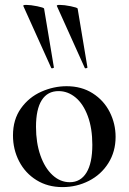

<svg xmlns="http://www.w3.org/2000/svg" viewBox="-20 -751 526 784"><path d="M33 -198Q33 -263 65.5 -308.5Q98 -354 148.5 -376.5Q199 -399 252 -399Q313 -399 358.5 -370Q404 -341 428 -293.5Q452 -246 452 -192Q452 -132 422.5 -85Q393 -38 343 -12.5Q293 13 235 13Q175 13 129 -15.5Q83 -44 58 -92.5Q33 -141 33 -198ZM357 -160Q357 -227 338.5 -277Q320 -327 288.5 -353Q257 -379 219 -379Q174 -379 150.5 -342Q127 -305 127 -233Q127 -168 145 -116.5Q163 -65 194.5 -36Q226 -7 265 -7Q309 -7 333 -46Q357 -85 357 -160ZM224 -731Q242 -731 269 -725.5Q296 -720 297 -716L337 -476Q338 -474 332.5 -472.5Q327 -471 326 -474L212 -727Q211 -731 224 -731ZM87 -731Q105 -731 132 -725.5Q159 -720 160 -716L200 -476Q201 -474 195.5 -472.5Q190 -471 189 -474L75 -727Q74 -731 87 -731Z"/></svg>

Font: Cormorant Infant SemiBold
Style: Regular
Weight: 600
Designer: Christian Thalmann (Catharsis Fonts)
Foundry: Catharsis Fonts
Version: Version 4.000